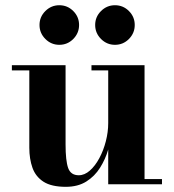

<svg xmlns="http://www.w3.org/2000/svg" viewBox="-20 -712 672 742"><path d="M347.8 -615.4Q347.8 -646.9 370.4 -669.3Q393 -691.8 424.3 -691.8Q455.9 -691.8 478.3 -669.3Q500.7 -646.9 500.7 -615.4Q500.7 -584.1 478.3 -561.4Q455.9 -538.8 424.3 -538.8Q393 -538.8 370.4 -561.4Q347.8 -584.1 347.8 -615.4ZM132.7 -615.4Q132.7 -646.9 155.3 -669.3Q177.9 -691.8 209.2 -691.8Q240.8 -691.8 263.2 -669.3Q285.6 -646.9 285.6 -615.4Q285.6 -584.1 263.2 -561.4Q240.8 -538.8 209.2 -538.8Q177.9 -538.8 155.3 -561.4Q132.7 -584.1 132.7 -615.4ZM233.4 -460V-153.8Q233.4 -90.8 243.4 -62.7Q253.4 -34.7 284.4 -34.7Q306.9 -34.7 327.4 -52.9Q347.9 -71 363.9 -100.8Q379.9 -130.6 389 -166.1Q398.2 -201.7 398.2 -236.3V-439.9H333.5V-460H538.6V-20H606V0H398.2V-134.3Q387.5 -96.9 366.8 -64Q346.2 -31 313.6 -10.5Q281 10 234.4 10Q179 10 148.3 -9.6Q117.7 -29.3 105.5 -63.5Q93.3 -97.7 93.3 -141.1V-439.9H25.9V-460Z"/></svg>

Font: Bodoni* 11
Style: Bold
Weight: 700
Version: Version 2.000; ttfautohint (v1.8.1)